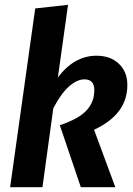

<svg xmlns="http://www.w3.org/2000/svg" viewBox="-20 -776 553 796"><path d="M220 -455Q288 -545 380 -545Q438 -545 473 -511.5Q508 -478 508 -424Q508 -363 474 -317Q440 -271 370 -238L458 0H315L228 -257Q306 -283 338.5 -318Q371 -353 371 -402Q371 -447 330 -447Q299 -447 265.5 -417Q232 -387 201 -327L156 0H22L126 -741L262 -756Z"/></svg>

Font: Fira Sans Condensed SemiBold
Style: Italic
Weight: 600
Width: 3
Italic angle: -8°
Designer: bBox Type GmbH & Carrois Corporate GbR & Edenspiekermann AG
Foundry: bBox Type GmbH & Carrois Corporate GbR & Edenspiekermann AG
Version: Version 4.301